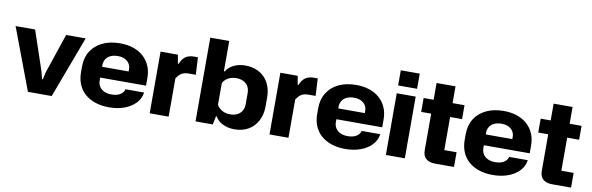

<svg xmlns="http://www.w3.org/2000/svg" viewBox="-50 -1187 5076 1646"><g transform="rotate(10 2488.0 -363.5)"><path d="M218 0 16 -537H186L302 -193L318 -128H325L340 -193L456 -537H626L425 0Z M925 10Q859 10 806 -7.5Q753 -25 715 -58Q677 -91 657 -138.5Q637 -186 637 -245V-293Q637 -371 672.5 -428Q708 -485 773 -516Q838 -547 925 -547Q989 -547 1040.5 -529.5Q1092 -512 1129 -479Q1166 -446 1186 -399.5Q1206 -353 1206 -296V-228H780V-322H1051L1038 -307V-340Q1038 -369 1024 -390.5Q1010 -412 985 -424Q960 -436 925 -436Q888 -436 861.5 -423.5Q835 -411 821 -388.5Q807 -366 807 -336V-202Q807 -173 821.5 -150Q836 -127 863 -114.5Q890 -102 927 -102Q972 -102 1001 -119Q1030 -136 1038 -167H1200Q1192 -112 1154 -72.5Q1116 -33 1057 -11.5Q998 10 925 10Z M1278 0V-537H1429L1442 -461H1449Q1467 -506 1495.5 -525.5Q1524 -545 1569 -545H1602L1610 -394H1548Q1521 -394 1502 -387Q1483 -380 1469.5 -366.5Q1456 -353 1443 -333V0Z M2016 9Q1959 9 1914.5 -13Q1870 -35 1849 -73H1842L1827 0H1677V-729H1842V-465H1849Q1870 -502 1914 -524Q1958 -546 2016 -546Q2068 -546 2110.5 -529Q2153 -512 2183.5 -480.5Q2214 -449 2230 -405Q2246 -361 2246 -308V-231Q2246 -160 2217.5 -105.5Q2189 -51 2137.5 -21Q2086 9 2016 9ZM1957 -111Q1993 -111 2019.5 -124Q2046 -137 2060.5 -162Q2075 -187 2075 -221V-317Q2075 -351 2060.5 -375.5Q2046 -400 2019.5 -413Q1993 -426 1957 -426Q1918 -426 1888 -409.5Q1858 -393 1842 -363V-174Q1858 -145 1888 -128Q1918 -111 1957 -111Z M2321 0V-537H2472L2485 -461H2492Q2510 -506 2538.5 -525.5Q2567 -545 2612 -545H2645L2653 -394H2591Q2564 -394 2545 -387Q2526 -380 2512.5 -366.5Q2499 -353 2486 -333V0Z M2981 10Q2915 10 2862 -7.5Q2809 -25 2771 -58Q2733 -91 2713 -138.5Q2693 -186 2693 -245V-293Q2693 -371 2728.5 -428Q2764 -485 2829 -516Q2894 -547 2981 -547Q3045 -547 3096.5 -529.5Q3148 -512 3185 -479Q3222 -446 3242 -399.5Q3262 -353 3262 -296V-228H2836V-322H3107L3094 -307V-340Q3094 -369 3080 -390.5Q3066 -412 3041 -424Q3016 -436 2981 -436Q2944 -436 2917.5 -423.5Q2891 -411 2877 -388.5Q2863 -366 2863 -336V-202Q2863 -173 2877.5 -150Q2892 -127 2919 -114.5Q2946 -102 2983 -102Q3028 -102 3057 -119Q3086 -136 3094 -167H3256Q3248 -112 3210 -72.5Q3172 -33 3113 -11.5Q3054 10 2981 10Z M3334 0V-537H3499V0ZM3334 -605V-737H3499V-605Z M3761 0Q3712 0 3683.5 -24Q3655 -48 3655 -98V-683H3820V-128H3927V0ZM3568 -416V-537H3924V-416Z M4265 10Q4199 10 4146 -7.5Q4093 -25 4055 -58Q4017 -91 3997 -138.5Q3977 -186 3977 -245V-293Q3977 -371 4012.5 -428Q4048 -485 4113 -516Q4178 -547 4265 -547Q4329 -547 4380.5 -529.5Q4432 -512 4469 -479Q4506 -446 4526 -399.5Q4546 -353 4546 -296V-228H4120V-322H4391L4378 -307V-340Q4378 -369 4364 -390.5Q4350 -412 4325 -424Q4300 -436 4265 -436Q4228 -436 4201.5 -423.5Q4175 -411 4161 -388.5Q4147 -366 4147 -336V-202Q4147 -173 4161.5 -150Q4176 -127 4203 -114.5Q4230 -102 4267 -102Q4312 -102 4341 -119Q4370 -136 4378 -167H4540Q4532 -112 4494 -72.5Q4456 -33 4397 -11.5Q4338 10 4265 10Z M4780 0Q4731 0 4702.5 -24Q4674 -48 4674 -98V-683H4839V-128H4946V0ZM4587 -416V-537H4943V-416Z"/></g></svg>

Font: Hubot Sans
Style: Bold
Weight: 700
Designer: Deni Anggara
Foundry: GitHub, Inc., Subsidiary of Microsoft Corporation
Version: Version 2.000